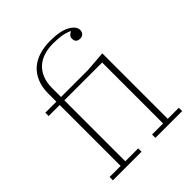

<svg xmlns="http://www.w3.org/2000/svg" viewBox="-209 -890 1020 1020"><g transform="rotate(-45 301.5 -380.0)"><path d="M48 -25H131V-483H48V-508H131V-568Q131 -617 146.5 -653.5Q162 -690 189 -713.5Q216 -737 253.5 -748.5Q291 -760 336 -760Q412 -760 451 -738Q490 -716 490 -688Q490 -673 481 -664Q472 -655 458 -655Q426 -655 426 -686Q426 -697 432.5 -705Q439 -713 450 -717V-719Q427 -730 400.5 -734.5Q374 -739 336 -739Q299 -739 267.5 -729Q236 -719 213.5 -698.5Q191 -678 178.5 -647Q166 -616 166 -574V-508H369L485 -517V-25H568V0H367V-25H450V-483H166V-25H263V0H48Z"/></g></svg>

Font: IBM Plex Serif ExtLt
Style: Regular
Weight: 200
Designer: Mike Abbink, Paul van der Laan, Pieter van Rosmalen
Foundry: Bold Monday
Version: Version 3.001